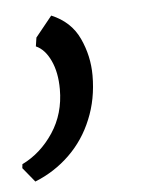

<svg xmlns="http://www.w3.org/2000/svg" viewBox="-48 -161 332 438"><g transform="rotate(-5 117.5 58.0)"><path d="M16 245 -11 212 -10 203Q33 182 61.5 139Q90 96 90 40Q90 1.5 77.2 -25.8Q64.5 -53 44 -62L47 -82L85 -129Q129.5 -110.5 148.2 -70Q167 -29.5 167 15Q167 69.5 148 115Q129.5 160.5 95.2 193.8Q61 227 16 245Z"/></g></svg>

Font: Merriweather Sans Light
Style: Italic
Weight: 300
Italic angle: -7.5°
Designer: Eben Sorkin
Foundry: Eben Sorkin
Version: Version 2.001; ttfautohint (v1.8.3)